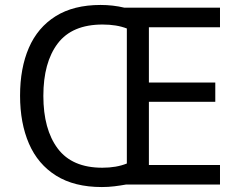

<svg xmlns="http://www.w3.org/2000/svg" viewBox="-20 -745 968 775"><path d="M386 -725Q436 -725 482 -714H868V-635H581V-412H849V-334H581V-79H868V0H488Q466 4 441.5 7Q417 10 391 10Q280 10 206.5 -36Q133 -82 97 -165Q61 -248 61 -359Q61 -470 96.5 -552Q132 -634 204.5 -679.5Q277 -725 386 -725ZM394 -646Q271 -646 213 -569.5Q155 -493 155 -358Q155 -223 213 -145.5Q271 -68 393 -68Q450 -68 492 -85V-630Q451 -646 394 -646Z"/></svg>

Font: Noto Sans Ethiopic
Style: Regular
Weight: 400
Designer: Monotype Design Team
Foundry: Monotype Imaging Inc.
Version: Version 2.102; ttfautohint (v1.8.4.7-5d5b)